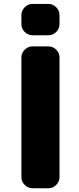

<svg xmlns="http://www.w3.org/2000/svg" viewBox="-20 -995 408 994"><path d="M148.4 -812.5Q125 -812.5 107.9 -829.6Q90.8 -846.7 90.8 -870.1V-917Q90.8 -940.4 107.9 -957.5Q125 -974.6 148.4 -974.6H230.5Q253.9 -974.6 271 -957.5Q288.1 -940.4 288.1 -917V-870.1Q288.1 -846.7 271 -829.6Q253.9 -812.5 230.5 -812.5ZM148.4 -20.5Q125 -20.5 107.9 -37.6Q90.8 -54.7 90.8 -78.1V-697.3Q90.8 -720.7 107.9 -737.8Q125 -754.9 148.4 -754.9H230.5Q253.9 -754.9 271 -737.8Q288.1 -720.7 288.1 -697.3V-78.1Q288.1 -54.7 271 -37.6Q253.9 -20.5 230.5 -20.5Z"/></svg>

Font: Gen Jyuu Gothic Heavy
Style: Bold
Weight: 900
Designer: [Source Han Sans]
Ryoko NISHIZUKA  (kana & ideographs); Paul D. Hunt (Latin, Greek & Cyrillic); Wenlong ZHANG  (bopomofo
Version: Version 1.002.20150607